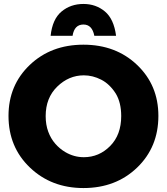

<svg xmlns="http://www.w3.org/2000/svg" viewBox="-20 -938 844 971"><path d="M402 13Q240 13 131.5 -90.5Q23 -194 23 -352Q23 -507 130.5 -609.5Q238 -712 402 -712Q566 -712 673.5 -609.5Q781 -507 781 -352Q781 -194 673.5 -90.5Q566 13 402 13ZM404 -143Q481 -143 537 -199.5Q593 -256 593 -351Q593 -418.5 566 -464Q535 -513 492 -535Q449 -557 404 -557Q328 -557 269.5 -500Q211 -443 211 -351Q211 -307 224 -272Q237 -237 259.5 -211.2Q282 -185.5 310 -169Q354 -143 404 -143ZM567 -757H457Q446 -814 402 -814Q356 -814 347 -757H236Q245 -841 291 -879.5Q337 -918 402 -918Q465 -918 510.5 -880Q556 -842 567 -757Z"/></svg>

Font: Argentum Novus
Style: Bold
Weight: 700
Designer: Julieta Ulanovsky (font) & Cristiano Sobral (main changes)
Foundry: Julieta Ulanovsky (font) & Cristiano Sobral (main changes)
Version: Version 3.00;November 27, 2020;FontCreator 13.0.0.2655 64-bi